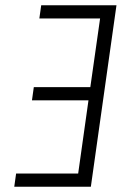

<svg xmlns="http://www.w3.org/2000/svg" viewBox="-20 -707 461 727"><path d="M421 -687H136L129 -637H359L322 -377H108L101 -327H315L276 -50H41L34 0H324Z"/></svg>

Font: Secuela Light
Style: Italic
Weight: 300
Italic angle: -8°
Designer: Fernando Haro
Foundry: deFharo
Version: Version 1.708